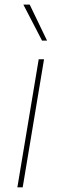

<svg xmlns="http://www.w3.org/2000/svg" viewBox="-20 -798 262 818"><path d="M54 0 144.9 -545.5H167.6L76.7 0ZM159.1 -625 79.5 -778.4H106.5L180.4 -625Z"/></svg>

Font: Inter Thin  BETA
Style: Italic
Weight: 100
Italic angle: -9.39999°
Designer: Rasmus Andersson
Foundry: rsms
Version: Version 3.011;git-f93a4a705